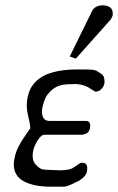

<svg xmlns="http://www.w3.org/2000/svg" viewBox="-20 -704 445 724"><path d="M327 -662Q337 -682 364 -684Q405 -684 405 -654Q405 -651 405 -647Q404 -641 397 -630L266 -483L243 -491ZM94 -220Q94 -221 94 -222Q94 -235 85 -272Q81 -289 81 -306Q81 -324 85 -341Q97 -398 157 -424Q204 -442 267 -442H308Q334 -442 344 -437Q363 -426 368 -420Q374 -412 374 -398Q374 -395 374 -391Q371 -372 353 -361Q347 -359 340 -358Q334 -361 314 -374Q295 -385 269 -387Q225 -387 211 -383Q177 -375 154 -340Q146 -323 142 -308Q138 -295 138 -283Q138 -276 140 -269Q145 -248 167 -248H304Q320 -248 320 -230Q320 -227 320 -224Q317 -207 307 -201Q305 -200 301 -199Q297 -198 291 -196H148Q135 -196 121 -173Q109 -153 106 -139Q103 -127 103 -117Q103 -93 119 -79Q124 -73 137 -66Q147 -64 162.5 -63.5Q178 -63 201 -62Q205 -62 208 -62Q236 -62 252 -69Q263 -76 270.5 -81Q278 -86 284 -90Q287 -90 292 -90Q309 -90 309 -69Q309 -64 308 -58Q305 -39 276 -21L272 -20Q241 -3 223 0H171Q109 0 70 -20Q32 -41 32 -84Q32 -94 34 -104Q40 -137 57 -164Q63 -176 94 -220Z"/></svg>

Font: New Athena Unicode
Style: Italic
Weight: 400
Designer: J. Rusten 1997; rev. by R. Hancock 2001, 2002, rev. by D. Mastronarde 2002-2019
Foundry: Society for Classical Studies (formerly American Philological Association)
Version: Version 5.008